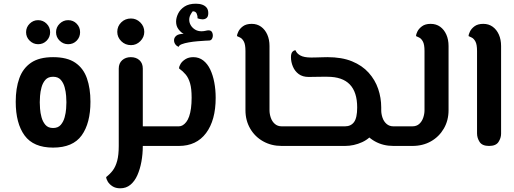

<svg xmlns="http://www.w3.org/2000/svg" viewBox="-20 -789 2779 1038"><path d="M267 9Q161 9 113 -56.5Q65 -122 65 -239Q65 -312 84.5 -366Q104 -420 148 -450Q192 -480 267 -480Q343 -480 387 -450Q431 -420 450 -365.5Q469 -311 469 -239Q469 -123 421.5 -57Q374 9 267 9ZM267 -97Q294 -97 308.5 -114Q323 -131 329.5 -155Q336 -179 337.5 -201.5Q339 -224 339 -236Q339 -248 337.5 -270.5Q336 -293 329.5 -317Q323 -341 308.5 -357.5Q294 -374 267 -374Q240 -374 225.5 -357.5Q211 -341 204.5 -317Q198 -293 196.5 -270.5Q195 -248 195 -236Q195 -224 196.5 -201.5Q198 -179 204.5 -155Q211 -131 225.5 -114Q240 -97 267 -97ZM348.4 -550Q322 -550 302.5 -569Q283 -588 283 -615Q283 -641.9 302.5 -660.9Q322 -680 348.4 -680Q376 -680 394.5 -660.9Q413 -641.9 413 -615Q413 -588 394.5 -569Q376 -550 348.4 -550ZM186.2 -550Q160 -550 140.5 -569Q121 -588 121 -615Q121 -641.9 140.3 -660.9Q159.6 -680 185.7 -680Q213 -680 232 -660.9Q251 -641.9 251 -615Q251 -588 232.2 -569Q213.5 -550 186.2 -550Z M752 0V-106H855V0ZM630 229Q605 229 588 218Q571 207 562.5 192.5Q554 178 554 168Q575 152 590 132Q605 112 613.5 80.5Q622 49 622 0V-418Q622 -447 640.5 -463.5Q659 -480 687 -480Q716 -480 734 -463.5Q752 -447 752 -418V0Q752 44 744.5 85Q737 126 722.5 158.5Q708 191 685 210Q662 229 630 229ZM855 0V-106Q866 -106 870.5 -91.5Q875 -77 875 -53Q875 -29 870.5 -14.5Q866 0 855 0ZM688.4 -545Q657 -545 635.5 -566.4Q614 -587.8 614 -616.8Q614 -647 635.4 -668Q656.7 -689 688.1 -689Q717 -689 738.5 -667.8Q760 -646.6 760 -616.7Q760 -588 738.6 -566.5Q717.3 -545 688.4 -545Z M855 0V-106H947Q958 -106 968 -112Q978 -118 987 -129.5Q996 -141 1002.5 -159.5Q1009 -178 1012.5 -203.5Q1016 -229 1016 -261Q1016 -310 1007.5 -339Q999 -368 984 -386Q969 -404 948 -419Q948 -430 956.5 -444Q965 -458 982.5 -469Q1000 -480 1025 -480Q1056 -480 1079 -462Q1102 -444 1116.5 -413.5Q1131 -383 1138.5 -343.5Q1146 -304 1146 -260Q1146 -139 1094 -69.5Q1042 0 947 0ZM855 0Q845 0 840 -14.5Q835 -29 835 -53Q835 -77 840 -91.5Q845 -106 855 -106ZM947 -536Q935 -539 927.5 -550Q920 -561 921 -574Q922 -587 934 -596.5Q946 -606 973 -606Q960 -612 946 -629.5Q932 -647 932 -672Q932 -693 943 -715.5Q954 -738 977.5 -753.5Q1001 -769 1039 -769Q1059 -769 1074 -763.5Q1089 -758 1097.5 -747Q1106 -736 1106 -718Q1106 -699 1096.5 -691.5Q1087 -684 1074 -684.5Q1061 -685 1048 -690Q1049 -702 1043.5 -715Q1038 -728 1022 -728Q1016 -721 1009.5 -708.5Q1003 -696 1003 -682Q1003 -667 1011 -653Q1019 -639 1034 -629.5Q1049 -620 1069 -620Q1081 -620 1091 -622.5Q1101 -625 1108 -625Q1123 -625 1128 -611.5Q1133 -598 1128.5 -584.5Q1124 -571 1112 -570Q1108 -570 1090 -569Q1072 -568 1048 -566Q1024 -564 1001 -560Q978 -556 962.5 -550Q947 -544 947 -536Z M1503 0Q1447 0 1402.5 -25Q1358 -50 1332.5 -94Q1307 -138 1307 -193V-513Q1307 -549 1298 -565Q1289 -581 1278 -586Q1267 -591 1261 -594Q1261 -602 1268.5 -618Q1276 -634 1293.5 -647Q1311 -660 1341 -660Q1370 -660 1391.5 -644.5Q1413 -629 1425 -602Q1437 -575 1437 -540V-193Q1437 -173 1444 -152.5Q1451 -132 1466 -119Q1481 -106 1503 -106H1530V0ZM1530 0V-106Q1541 -106 1545.5 -91.5Q1550 -77 1550 -53Q1550 -29 1545.5 -14.5Q1541 0 1530 0Z M2107 0Q2051 0 2006.5 -25Q1962 -50 1936.5 -94Q1911 -138 1911 -193V-209H2041V-193Q2041 -173 2048 -152.5Q2055 -132 2070 -119Q2085 -106 2107 -106H2158V0ZM1530 0V-106H1845Q1877 -106 1894 -129Q1911 -152 1911 -208Q1911 -291 1871 -332.5Q1831 -374 1750 -374Q1738 -374 1719 -374Q1700 -374 1681 -373.5Q1662 -373 1649 -373Q1616 -373 1595 -388.5Q1574 -404 1563.5 -429Q1553 -454 1553 -480Q1553 -501 1561.5 -509.5Q1570 -518 1578 -517Q1583 -501 1603 -489.5Q1623 -478 1663 -478Q1673 -478 1691 -478.5Q1709 -479 1726.5 -479.5Q1744 -480 1750 -480Q1828 -480 1883 -457.5Q1938 -435 1973 -396Q2008 -357 2024.5 -308.5Q2041 -260 2041 -208Q2041 -133 2012 -87Q1983 -41 1938 -20.5Q1893 0 1845 0ZM1530 0Q1520 0 1515 -14.5Q1510 -29 1510 -53Q1510 -77 1515 -91.5Q1520 -106 1530 -106ZM2158 0V-106Q2169 -106 2173.5 -91.5Q2178 -77 2178 -53Q2178 -29 2173.5 -14.5Q2169 0 2158 0Z M2158 0V-106H2209Q2232 -106 2246.5 -119Q2261 -132 2268 -152.5Q2275 -173 2275 -193V-513Q2275 -549 2266 -565Q2257 -581 2246 -586Q2235 -591 2229 -594Q2229 -603 2236.5 -618.5Q2244 -634 2261.5 -647Q2279 -660 2308 -660Q2338 -660 2359.5 -644.5Q2381 -629 2393 -602Q2405 -575 2405 -540V-193Q2405 -138 2379.5 -94Q2354 -50 2310 -25Q2266 0 2209 0ZM2158 0Q2148 0 2143 -14.5Q2138 -29 2138 -53Q2138 -77 2143 -91.5Q2148 -106 2158 -106Z M2624 0Q2587 0 2573 -21.5Q2559 -43 2559 -68V-513Q2559 -549 2550 -565Q2541 -581 2530 -586Q2519 -591 2513 -594Q2513 -602 2520.5 -618Q2528 -634 2545.5 -647Q2563 -660 2593 -660Q2622 -660 2643.5 -644.5Q2665 -629 2677 -602Q2689 -575 2689 -540V-66Q2689 -43 2675 -21.5Q2661 0 2624 0Z"/></svg>

Font: El Messiri
Style: Regular
Weight: 400
Designer: Mohamed Gaber
Foundry: Kief Type Foundry
Version: Version 2.020